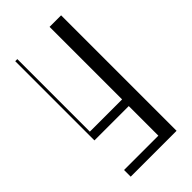

<svg xmlns="http://www.w3.org/2000/svg" viewBox="-253 -643 977 977"><g transform="rotate(-45 235.0 -154.5)"><path d="M70 213H317V0H70V-570H85V-48H317V-570H400V261H70Z"/></g></svg>

Font: Facade Sud
Style: Regular
Weight: 100
Designer: Éléonore Fines
Foundry: Velvetyne Type Foundry
Version: Version 1.001;Glyphs 3.2 (3202)